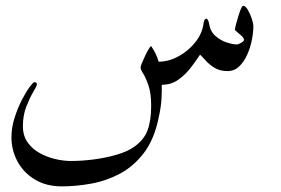

<svg xmlns="http://www.w3.org/2000/svg" viewBox="-20 -311 995 679"><path d="M876 -217.3Q876 -196.3 870.6 -169.2Q865.2 -142.1 854 -117.2Q842.8 -92.3 825.7 -75.9Q808.6 -59.6 784.7 -59.6Q757.8 -59.6 739 -71Q720.2 -82.5 707.8 -96.4Q695.3 -110.4 687.5 -117.7Q673.8 -96.7 654.8 -71.8Q635.7 -46.9 610.6 -29.1Q585.4 -11.2 552.2 -11.2Q552.2 18.6 551.3 35.9Q550.3 53.2 548.1 68.1Q545.9 83 541 105.5Q525.4 182.1 488.8 230Q452.1 277.8 403.6 303.5Q355 329.1 301.5 338.6Q248 348.1 198.7 348.1Q143.6 348.1 103.5 324Q63.5 299.8 42 260.3Q20.5 220.7 20.5 174.3Q20.5 140.1 31.5 105.7Q42.5 71.3 57.1 42.7Q71.8 14.2 84.7 -3.2Q97.7 -20.5 101.1 -20.5Q110.4 -20.5 110.4 -12.7Q110.4 -6.8 98.1 13.4Q85.9 33.7 73.5 64.9Q61 96.2 61 134.8Q61 169.9 78.4 193.6Q95.7 217.3 122.3 231.4Q148.9 245.6 177.7 252Q206.5 258.3 229.5 258.3Q270 258.3 312.5 252.7Q355 247.1 391.8 236.3Q428.7 225.6 451.2 210.4Q488.3 185.5 501.5 150.6Q514.6 115.7 514.6 64Q514.6 19.5 505.4 -7.8Q496.1 -35.2 486.6 -50.3Q477.1 -65.4 477.1 -72.3Q477.1 -76.2 481.9 -88.1Q486.8 -100.1 493.4 -114Q500 -127.9 506.1 -137.9Q512.2 -147.9 514.6 -147.9Q532.7 -122.1 541 -92.8Q576.7 -92.8 611.8 -112.1Q647 -131.3 671.6 -162.8Q696.3 -194.3 700.2 -231Q702.6 -245.1 710.9 -245.1Q711.9 -245.1 715.1 -240.2Q718.3 -235.4 719.2 -228Q723.6 -199.7 742.2 -183.6Q760.7 -167.5 782.5 -160.6Q804.2 -153.8 817.9 -153.8Q821.8 -153.8 832.3 -159.4Q842.8 -165 842.8 -169.9Q842.8 -176.3 834.7 -183.8Q826.7 -191.4 818.6 -197.8Q810.5 -204.1 810.5 -206.1Q810.5 -208.5 813.7 -221.4Q816.9 -234.4 821.8 -250.5Q826.7 -266.6 831.5 -278.6Q836.4 -290.5 839.8 -290.5Q847.7 -290.5 856 -276.9Q864.3 -263.2 870.1 -245.8Q876 -228.5 876 -217.3Z"/></svg>

Font: Scheherazade New Rohingya
Style: Regular
Weight: 400
Designer: SIL International
Foundry: SIL International
Version: Version 3.000 ; LngRng